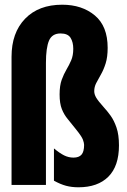

<svg xmlns="http://www.w3.org/2000/svg" viewBox="-20 -785 540 815"><path d="M313 10Q284 10 260 3.5Q236 -3 209 -18V-155Q233 -135 252 -125.5Q271 -116 292 -116Q315 -116 326 -128.5Q337 -141 337 -170Q337 -178 332 -192Q327 -206 301 -238Q284 -260 268 -279Q252 -298 242.5 -322Q233 -346 233 -384Q233 -422 242 -446.5Q251 -471 262 -489.5Q273 -508 282 -528.5Q291 -549 291 -578Q291 -606 279.5 -624.5Q268 -643 237 -643Q201 -643 188 -612.5Q175 -582 175 -518V0H29V-544Q29 -646 86.5 -705.5Q144 -765 244 -765Q328 -765 382.5 -719.5Q437 -674 437 -582Q437 -543 428.5 -516Q420 -489 408.5 -469Q397 -449 388.5 -432.5Q380 -416 380 -398Q380 -385 388 -371Q396 -357 422 -328Q435 -314 449.5 -294Q464 -274 474.5 -243.5Q485 -213 485 -168Q485 -80 440 -35Q395 10 313 10Z"/></svg>

Font: Noto Sans Mono ExtraCondensed Black
Style: Regular
Weight: 900
Width: 2
Designer: Monotype Design Team
Foundry: Monotype Imaging Inc.
Version: Version 2.014